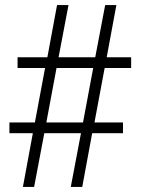

<svg xmlns="http://www.w3.org/2000/svg" viewBox="-20 -734 553 754"><path d="M70 0H114L154 -211H298L258 0H303L342 -211H463V-253H351L391 -467H495V-509H399L437 -714H393L354 -509H210L249 -714H204L166 -509H49V-467H157L117 -253H17V-211H109ZM162 -253 202 -467H346L306 -253Z"/></svg>

Font: Noto Serif Georgian SemiCondensed Light
Style: Regular
Weight: 300
Width: 4
Designer: Monotype Design Team, Akaki Razmadze
Foundry: Google LLC
Version: Version 2.003